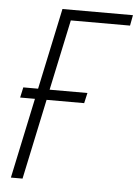

<svg xmlns="http://www.w3.org/2000/svg" viewBox="-52 -755 572 795"><g transform="rotate(5 234.0 -357.0)"><path d="M23.4 0 94.2 -333.5H32.7L42 -376.5H103.5L175.3 -713.9H468.3L460 -669.9H213.9L151.4 -376.5H308.6L298.8 -333.5H142.6L71.8 0Z"/></g></svg>

Font: Open Sans SemiCondensed Light
Style: Italic
Weight: 300
Width: 4
Italic angle: -12°
Designer: Monotype Design Team
Foundry: Monotype Imaging Inc.
Version: Version 3.000